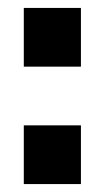

<svg xmlns="http://www.w3.org/2000/svg" viewBox="-20 -464 264 484"><path d="M40 -148H184V0H40ZM40 -444H184V-296H40Z"/></svg>

Font: Jockey One
Style: Regular
Weight: 400
Designer: TypeTogether
Foundry: TypeTogether
Version: Version 1.002